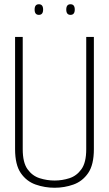

<svg xmlns="http://www.w3.org/2000/svg" viewBox="-20 -874 513 904"><path d="M51 -172V-700H87V-171Q87 -109 109.5 -77.5Q132 -46 166.5 -35Q201 -24 237 -24Q273 -24 307 -35Q341 -46 363.5 -77.5Q386 -109 386 -171V-700H422V-172Q422 -98 395 -59Q368 -20 325.5 -5Q283 10 237 10Q191 10 148 -5Q105 -20 78 -59Q51 -98 51 -172ZM312 -804Q292 -804 292 -829Q292 -854 312 -854Q332 -854 332 -829Q332 -804 312 -804ZM163 -804Q143 -804 143 -829Q143 -854 163 -854Q183 -854 183 -829Q183 -804 163 -804Z"/></svg>

Font: Georama SemiCondensed ExtraLight
Style: Regular
Weight: 200
Width: 4
Designer: Jean-Baptiste Levee
Foundry: Production Type
Version: Version 1.000